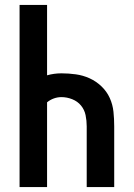

<svg xmlns="http://www.w3.org/2000/svg" viewBox="-20 -755 540 775"><path d="M59 0V-735H170V-451Q184 -455 198.5 -457Q213 -459 228 -459Q257 -459 286 -455Q315 -451 341.5 -439Q368 -427 389.5 -406.5Q411 -386 423 -359.5Q435 -333 438 -304Q441 -275 441 -245V0H330V-245Q330 -268 325.5 -290Q321 -312 307 -329Q293 -346 271.5 -354.5Q250 -363 228 -363Q212 -363 197 -357.5Q182 -352 170 -342V0Z"/></svg>

Font: Iosevka Fixed
Style: Bold
Weight: 700
Monospace: yes
Designer: Belleve Invis
Foundry: Belleve Invis
Version: Version 32.3.0